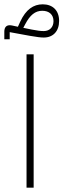

<svg xmlns="http://www.w3.org/2000/svg" viewBox="-37 -870 294 890"><path d="M-17 -688H8V-721L101 -704C136 -698 152 -696 166 -696C209 -696 237 -725 237 -773C237 -822 207 -850 161 -850C118 -850 83 -826 57 -770L46 -746L18 -752C-7 -757 -17 -744 -17 -723ZM80 -758C102 -800 126 -820 159 -820C191 -820 211 -802 211 -772C211 -744 193 -726 166 -726C150 -726 137 -728 110 -733L71 -741ZM86 0H119V-618H86Z"/></svg>

Font: IBM Plex Arabic ExtraLight
Style: Regular
Weight: 200
Designer: Mike Abbink, Paul van der Laan, Pieter van Rosmalen, Wael Morcos, Khajak Apelian
Foundry: Bold Monday
Version: Version 1.0